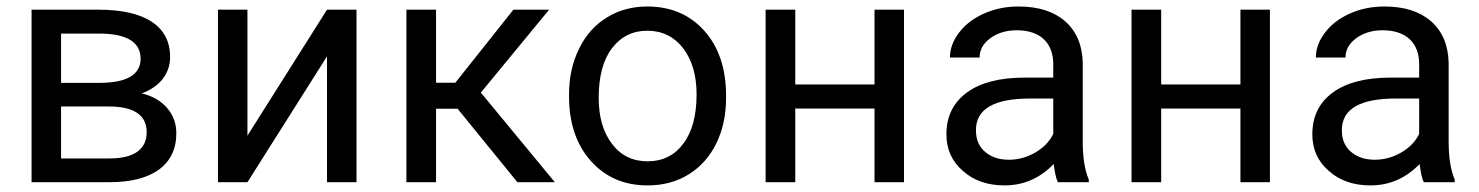

<svg xmlns="http://www.w3.org/2000/svg" viewBox="-20 -558 4530 588"><path d="M315.4 0C445.8 0 520 -52.7 520 -149.9C520 -180.2 510.3 -206.1 491.2 -228C471.7 -250 445.8 -264.6 414.1 -272C471.2 -293 501 -334.5 501 -383.3C501 -478.5 423.3 -528.3 282.7 -528.3H76.7V0ZM167 -455.1H290.5C370.6 -453.6 410.6 -427.7 410.6 -378.4C410.6 -329.1 368.2 -304.2 283.7 -304.2H167ZM313 -231.9C390.6 -231.9 429.2 -205.6 429.2 -152.8C429.2 -102.1 392.1 -72.8 316.4 -72.8H167V-231.9Z M737.8 -142.6V-528.3H647.5V0H737.8L981.4 -385.3V0H1071.8V-528.3H981.4Z M1564.5 0H1679.2L1452.6 -274.4L1661.6 -528.3H1552.2L1374.5 -304.7H1315.4V-528.3H1224.6V0H1315.4V-225.1H1381.3Z M1722.7 -262.7C1722.7 -180.7 1745.1 -114.7 1789.6 -64.9C1834 -15.1 1891.6 9.8 1963.4 9.8C2010.7 9.8 2053.2 -1.5 2089.8 -24.4C2126.5 -47.4 2154.3 -79.1 2174.3 -120.1C2193.8 -160.6 2203.6 -207 2203.6 -258.3V-264.6C2203.6 -347.2 2181.6 -413.6 2137.2 -463.4C2092.8 -513.2 2034.2 -538.1 1962.4 -538.1C1916 -538.1 1874.5 -526.9 1838.4 -504.4C1801.8 -481.9 1773.4 -450.2 1753.4 -408.7C1732.9 -367.2 1722.7 -320.8 1722.7 -269ZM1813.5 -258.3C1813.5 -324.2 1827.1 -375 1854.5 -410.6C1881.8 -446.3 1918 -463.9 1962.4 -463.9C2007.8 -463.9 2044.4 -445.8 2072.3 -410.2C2099.6 -374 2113.3 -327.1 2113.3 -269C2113.3 -204.1 2099.6 -153.8 2072.8 -118.2C2045.9 -82 2009.3 -64 1963.4 -64C1918 -64 1881.3 -81.5 1854.5 -117.2C1827.1 -152.8 1813.5 -199.7 1813.5 -258.3Z M2748.5 -528.3H2658.2V-299.3H2415.5V-528.3H2324.7V0H2415.5V-225.6H2658.2V0H2748.5Z M3314.5 0V-7.8C3302.2 -36.6 3295.9 -75.2 3295.9 -123.5V-366.7C3294.4 -419.9 3276.9 -461.9 3242.2 -492.7C3207.5 -522.9 3160.2 -538.1 3099.1 -538.1C3060.5 -538.1 3025.4 -530.8 2993.7 -516.6C2961.4 -502.4 2936 -482.9 2917.5 -458.5C2898.4 -433.6 2889.2 -408.2 2889.2 -381.8H2980C2980 -404.8 2990.7 -424.8 3012.7 -440.9C3034.7 -457 3061.5 -465.3 3093.8 -465.3C3167.5 -465.3 3205.6 -424.8 3205.6 -361.8V-320.3H3117.7C3042 -320.3 2982.9 -305.2 2941.4 -274.9C2899.4 -244.1 2878.4 -201.7 2878.4 -146.5C2878.4 -101.1 2895 -64 2928.7 -34.7C2961.9 -4.9 3004.4 9.8 3056.6 9.8C3114.7 9.8 3165 -12.2 3207 -55.7C3210.4 -28.8 3214.4 -10.3 3219.7 0ZM3069.8 -68.8C3040 -68.8 3016.1 -76.7 2997.1 -92.8C2978 -108.9 2968.8 -130.9 2968.8 -159.2C2968.8 -224.1 3023.9 -256.3 3134.8 -256.3H3205.6V-147.9C3194.3 -124.5 3175.8 -105.5 3150.4 -90.8C3125 -76.2 3098.1 -68.8 3069.8 -68.8Z M3869.1 -528.3H3778.8V-299.3H3536.1V-528.3H3445.3V0H3536.1V-225.6H3778.8V0H3869.1Z M4435.1 0V-7.8C4422.9 -36.6 4416.5 -75.2 4416.5 -123.5V-366.7C4415 -419.9 4397.5 -461.9 4362.8 -492.7C4328.1 -522.9 4280.8 -538.1 4219.7 -538.1C4181.2 -538.1 4146 -530.8 4114.3 -516.6C4082 -502.4 4056.6 -482.9 4038.1 -458.5C4019 -433.6 4009.8 -408.2 4009.8 -381.8H4100.6C4100.6 -404.8 4111.3 -424.8 4133.3 -440.9C4155.3 -457 4182.1 -465.3 4214.4 -465.3C4288.1 -465.3 4326.2 -424.8 4326.2 -361.8V-320.3H4238.3C4162.6 -320.3 4103.5 -305.2 4062 -274.9C4020 -244.1 3999 -201.7 3999 -146.5C3999 -101.1 4015.6 -64 4049.3 -34.7C4082.5 -4.9 4125 9.8 4177.2 9.8C4235.4 9.8 4285.6 -12.2 4327.6 -55.7C4331.1 -28.8 4335 -10.3 4340.3 0ZM4190.4 -68.8C4160.6 -68.8 4136.7 -76.7 4117.7 -92.8C4098.6 -108.9 4089.4 -130.9 4089.4 -159.2C4089.4 -224.1 4144.5 -256.3 4255.4 -256.3H4326.2V-147.9C4314.9 -124.5 4296.4 -105.5 4271 -90.8C4245.6 -76.2 4218.8 -68.8 4190.4 -68.8Z"/></svg>

Font: Roboto
Style: Regular
Weight: 400
Designer: Google
Version: Version 2.137; 2017